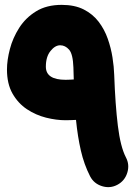

<svg xmlns="http://www.w3.org/2000/svg" viewBox="-20 -689 559 793"><path d="M234.9 -668.9Q288.6 -668.9 325.9 -649.9Q363.3 -630.9 387.5 -599.1Q411.6 -567.4 425 -529.1Q438.5 -490.7 444.6 -451.9Q450.7 -413.1 451.7 -379.9Q456.1 -256.3 466.8 -169.4Q477.5 -82.5 500 -39.1Q516.1 -8.8 505.6 24.7Q495.1 58.1 464.8 74.2Q434.6 90.3 401.1 79.8Q367.7 69.3 352.1 39.1Q327.1 -9.8 314 -67.1Q300.8 -124.5 293.9 -193.8Q284.7 -193.4 273.7 -192.9Q262.7 -192.4 251 -192.4Q212.4 -192.4 169.9 -203.1Q127.4 -213.9 91.1 -238Q54.7 -262.2 31.7 -302.5Q8.8 -342.8 8.8 -401.9Q8.8 -440.4 20.8 -486.3Q32.7 -532.2 59.3 -574Q85.9 -615.7 129.2 -642.3Q172.4 -668.9 234.9 -668.9ZM169.4 -413.6Q169.4 -359.4 251 -359.4Q258.8 -359.4 268.1 -359.9Q277.3 -360.4 284.7 -360.8Q284.2 -373 283.9 -385.5Q283.7 -397.9 283.2 -410.6Q281.2 -465.8 265.4 -483.9Q249.5 -502 228.5 -502Q207.5 -502 188.5 -478.3Q169.4 -454.6 169.4 -413.6Z"/></svg>

Font: Mikhak-DS1-FD Black
Style: Regular
Weight: 900
Designer: Amin Abedi
Version: Version 3.2